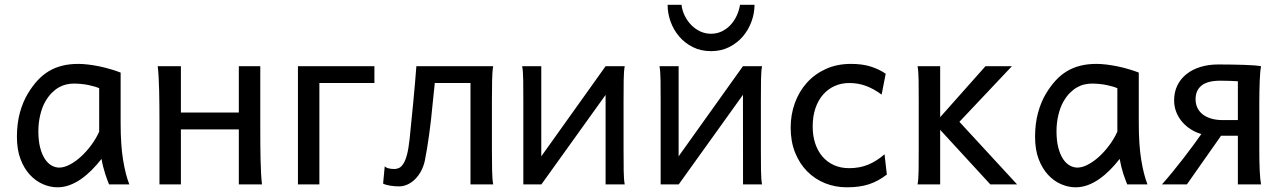

<svg xmlns="http://www.w3.org/2000/svg" viewBox="-20 -777 5392 809"><path d="M488.3 -258.8Q488.3 -166.5 498.5 -103.8Q508.8 -41 524.9 0H439.5Q437 -6.3 432.6 -17.6Q428.2 -28.8 423.6 -43.2Q418.9 -57.6 414.8 -74.2Q410.6 -90.8 407.7 -107.4Q388.7 -83 367.4 -61.5Q346.2 -40 322.8 -23.4Q299.3 -6.8 273.9 2.7Q248.5 12.2 222.2 12.2Q191.4 12.2 160.9 -1Q130.4 -14.2 106 -40.5Q81.5 -66.9 66.4 -106.7Q51.3 -146.5 51.3 -200.2Q51.3 -256.3 63.7 -302Q76.2 -347.7 97.7 -383.3Q116.7 -414.6 138.2 -438Q159.7 -461.4 185.3 -476.8Q210.9 -492.2 241.7 -500Q272.5 -507.8 310.1 -507.8Q328.6 -507.8 351.3 -505.1Q374 -502.4 397.7 -497.6Q421.4 -492.7 444.8 -485.8Q468.3 -479 488.3 -471.2ZM290.5 -424.8Q274.9 -424.8 259 -421.1Q243.2 -417.5 227.8 -408.7Q212.4 -399.9 198 -385.5Q183.6 -371.1 170.9 -349.1Q157.7 -326.7 149.7 -293.2Q141.6 -259.8 141.6 -224.6Q141.6 -184.1 149.2 -155Q156.7 -126 169.2 -107.2Q181.6 -88.4 197.5 -79.6Q213.4 -70.8 229.5 -70.8Q250 -70.8 274.2 -83.5Q298.3 -96.2 321.3 -117.2Q344.2 -138.2 364.5 -165.5Q384.8 -192.9 397.9 -222.2V-405.3Q390.6 -408.7 379.2 -412.1Q367.7 -415.5 353.8 -418.5Q339.8 -421.4 323.5 -423.1Q307.1 -424.8 290.5 -424.8Z M651.9 -258.8Q651.9 -294.4 651.6 -329.1Q651.4 -363.8 650.6 -394.8Q649.9 -425.8 648.4 -452.4Q647 -479 644.5 -498H742.2V-302.7H986.3V-498H1076.7V-239.3Q1076.7 -203.6 1076.9 -168.9Q1077.1 -134.3 1077.9 -103Q1078.6 -71.8 1080.1 -45.4Q1081.5 -19 1084 0H986.3V-231.9H742.2V0H651.9Z M1557.6 -427.2H1325.7V0H1235.4V-498H1557.6Z M1962.4 0V-427.2H1812L1801.8 -328.6Q1799.3 -301.3 1795.9 -271Q1792.5 -240.7 1788.3 -210.7Q1784.2 -180.7 1779.5 -152.1Q1774.9 -123.5 1770 -99.6Q1764.6 -75.2 1753.7 -55.2Q1742.7 -35.2 1728 -21Q1713.4 -6.8 1696.3 0.7Q1679.2 8.3 1661.6 8.3Q1652.8 8.3 1643.3 7.6Q1633.8 6.8 1624.5 5.4Q1615.2 3.9 1607.4 1.7Q1599.6 -0.5 1594.2 -3.4L1601.1 -76.2Q1607.4 -69.8 1618.4 -67.4Q1629.4 -64.9 1641.6 -64.9Q1651.9 -64.9 1661.4 -69.3Q1670.9 -73.7 1679.4 -86.9Q1688 -100.1 1694.6 -124.3Q1701.2 -148.4 1705.6 -188.5Q1709 -223.6 1713.1 -263.9Q1717.3 -304.2 1721.2 -345.2Q1725.1 -386.2 1728.5 -425.5Q1731.9 -464.8 1734.4 -498H2058.1Q2054.2 -477.5 2053.5 -439Q2052.7 -400.4 2052.7 -349.6V-146.5Q2052.7 -96.2 2053.5 -58.3Q2054.2 -20.5 2058.1 0Z M2592.8 -462.4 2261.2 0 2200.7 -34.2 2531.7 -498ZM2260.7 -498V0H2185.1V-349.1Q2185.1 -399.9 2184.6 -438.7Q2184.1 -477.5 2180.2 -498ZM2531.7 0V-498H2612.3Q2608.4 -477.5 2607.9 -438.7Q2607.4 -399.9 2607.4 -349.1V-148.9Q2607.4 -98.1 2607.9 -59.3Q2608.4 -20.5 2612.3 0Z M3171.4 -462.4 2839.8 0 2779.3 -34.2 3110.4 -498ZM2839.4 -498V0H2763.7V-349.1Q2763.7 -399.9 2763.2 -438.7Q2762.7 -477.5 2758.8 -498ZM3110.8 0 3110.4 -498H3190.9Q3187 -477.5 3186.5 -438.7Q3186 -399.9 3186 -349.1V-148.9Q3186 -98.1 3186.5 -59.3Q3187 -20.5 3190.9 0ZM3159.2 -756.8Q3159.2 -721.2 3146.5 -686.3Q3133.8 -651.4 3110.1 -623.5Q3086.4 -595.7 3052.5 -578.6Q3018.6 -561.5 2976.1 -561.5Q2933.1 -561.5 2899.2 -578.6Q2865.2 -595.7 2841.6 -623.5Q2817.9 -651.4 2805.4 -686.3Q2793 -721.2 2793 -756.8H2851.6Q2854.5 -731.9 2865.5 -710Q2876.5 -688 2893.1 -671.1Q2909.7 -654.3 2930.9 -644.5Q2952.1 -634.8 2976.1 -634.8Q3000 -634.8 3020.8 -644.5Q3041.5 -654.3 3057.4 -671.1Q3073.2 -688 3083.7 -710Q3094.2 -731.9 3098.1 -756.8Z M3565.4 -507.8Q3614.3 -507.8 3649.7 -496.3Q3685.1 -484.9 3711.9 -466.3L3694.8 -378.4Q3661.6 -402.8 3628.9 -415Q3596.2 -427.2 3558.1 -427.2Q3525.4 -427.2 3497.3 -414.8Q3469.2 -402.3 3448.5 -378.9Q3427.7 -355.5 3416 -321.3Q3404.3 -287.1 3404.3 -244.1Q3404.3 -204.6 3415 -172.4Q3425.8 -140.1 3445.8 -116.9Q3465.8 -93.8 3494.1 -81.1Q3522.5 -68.4 3558.1 -68.4Q3602.5 -68.4 3638.7 -83.5Q3674.8 -98.6 3707 -127L3716.8 -41.5Q3698.2 -27.3 3679.9 -17.3Q3661.6 -7.3 3641.6 -0.7Q3621.6 5.9 3598.6 9Q3575.7 12.2 3548.3 12.2Q3499 12.2 3456.1 -5.1Q3413.1 -22.5 3380.9 -55.2Q3348.6 -87.9 3330.1 -134.3Q3311.5 -180.7 3311.5 -239.3Q3311.5 -294.4 3329.3 -343.3Q3347.2 -392.1 3380.1 -428.7Q3413.1 -465.3 3460.2 -486.6Q3507.3 -507.8 3565.4 -507.8Z M3941.4 -283.2 4132.3 -498H4243.7L4022.5 -263.7L4265.6 0H4152.8L3941.4 -230V0H3846.2Q3850.1 -20.5 3850.6 -59.1Q3851.1 -97.7 3851.1 -148.4V-349.6Q3851.1 -400.4 3850.6 -439Q3850.1 -477.5 3846.2 -498H3941.4Z M4778.3 -258.8Q4778.3 -166.5 4788.6 -103.8Q4798.8 -41 4814.9 0H4729.5Q4727.1 -6.3 4722.7 -17.6Q4718.3 -28.8 4713.6 -43.2Q4709 -57.6 4704.8 -74.2Q4700.7 -90.8 4697.8 -107.4Q4678.7 -83 4657.5 -61.5Q4636.2 -40 4612.8 -23.4Q4589.4 -6.8 4564 2.7Q4538.6 12.2 4512.2 12.2Q4481.4 12.2 4450.9 -1Q4420.4 -14.2 4396 -40.5Q4371.6 -66.9 4356.4 -106.7Q4341.3 -146.5 4341.3 -200.2Q4341.3 -256.3 4353.8 -302Q4366.2 -347.7 4387.7 -383.3Q4406.7 -414.6 4428.2 -438Q4449.7 -461.4 4475.3 -476.8Q4501 -492.2 4531.7 -500Q4562.5 -507.8 4600.1 -507.8Q4618.7 -507.8 4641.4 -505.1Q4664.1 -502.4 4687.7 -497.6Q4711.4 -492.7 4734.9 -485.8Q4758.3 -479 4778.3 -471.2ZM4580.6 -424.8Q4564.9 -424.8 4549.1 -421.1Q4533.2 -417.5 4517.8 -408.7Q4502.4 -399.9 4488 -385.5Q4473.6 -371.1 4460.9 -349.1Q4447.8 -326.7 4439.7 -293.2Q4431.6 -259.8 4431.6 -224.6Q4431.6 -184.1 4439.2 -155Q4446.8 -126 4459.2 -107.2Q4471.7 -88.4 4487.5 -79.6Q4503.4 -70.8 4519.5 -70.8Q4540 -70.8 4564.2 -83.5Q4588.4 -96.2 4611.3 -117.2Q4634.3 -138.2 4654.5 -165.5Q4674.8 -192.9 4688 -222.2V-405.3Q4680.7 -408.7 4669.2 -412.1Q4657.7 -415.5 4643.8 -418.5Q4629.9 -421.4 4613.5 -423.1Q4597.2 -424.8 4580.6 -424.8Z M5195.8 0V-205.1H5125L4981 0H4876Q4899.4 -26.4 4922.9 -55.2Q4946.3 -84 4967.8 -111.8Q4989.3 -139.6 5008.3 -165.5Q5027.3 -191.4 5042 -212.4Q5020 -218.3 4999.3 -231Q4978.5 -243.7 4962.4 -262Q4946.3 -280.3 4936.8 -303.5Q4927.2 -326.7 4927.2 -354Q4927.2 -389.6 4941.2 -417.7Q4955.1 -445.8 4980 -465.3Q5004.9 -484.9 5038.8 -495.1Q5072.8 -505.4 5112.8 -505.4Q5142.6 -505.4 5170.4 -504.9Q5198.2 -504.4 5222.2 -503.7Q5246.1 -502.9 5264.4 -501.5Q5282.7 -500 5293.5 -498Q5291.5 -487.8 5290 -471.4Q5288.6 -455.1 5287.8 -434.6Q5287.1 -414.1 5286.6 -390.4Q5286.1 -366.7 5286.1 -341.8V-148.9Q5286.1 -98.1 5287.8 -59.3Q5289.6 -20.5 5293.5 0ZM5195.8 -271V-434.6Q5182.1 -435.5 5161.4 -436.3Q5140.6 -437 5122.6 -437Q5068.4 -437 5043 -416.7Q5017.6 -396.5 5017.6 -358.9Q5017.6 -338.4 5025.6 -322Q5033.7 -305.7 5048.8 -294.2Q5064 -282.7 5085 -276.9Q5106 -271 5132.3 -271Z"/></svg>

Font: Andika DR AuSIL
Style: Regular
Weight: 400
Designer: Annie Olsen & Victor Gaultney
Foundry: SIL International
Version: Version 0.003